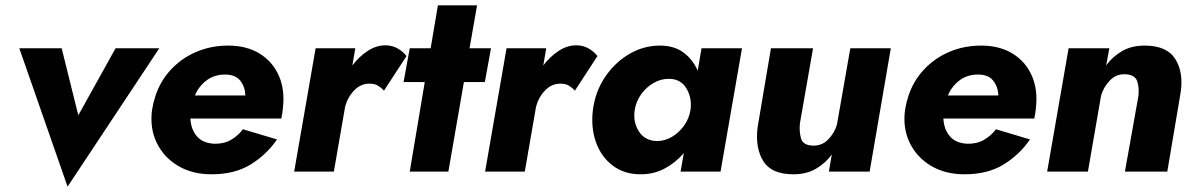

<svg xmlns="http://www.w3.org/2000/svg" viewBox="-20 -640 4455 716"><path d="M52 -460 232 56 574 -460H411L272 -210L210 -460Z M707 -284Q721 -318 750 -340Q779 -362 819 -362Q858 -362 876 -339Q894 -316 895 -284ZM690 -198H1029Q1031 -209 1033 -219L1035 -237Q1043 -306 1019.5 -358.5Q996 -411 947.5 -440.5Q899 -470 831 -470Q767 -470 712 -446.5Q657 -423 617 -380Q577 -337 559 -280Q555 -268 552 -255.5Q549 -243 547 -230Q538 -162 564.5 -107.5Q591 -53 644 -21.5Q697 10 769 10Q855 10 914.5 -26.5Q974 -63 1013 -120L886 -158Q867 -133 840.5 -118Q814 -103 779 -104Q736 -106 714 -132Q692 -158 690 -198Z M1412 -302 1496 -431Q1483 -448 1462.5 -459.5Q1442 -471 1417 -471Q1383 -471 1351 -450Q1319 -429 1294 -396L1305 -460H1157L1077 0H1225L1267 -242Q1276 -277 1301 -303Q1326 -329 1360 -328Q1377 -328 1389.5 -320.5Q1402 -313 1412 -302Z M1613 -620 1586 -460H1508L1485 -334H1564L1508 0H1652L1710 -334H1788L1811 -460H1731L1759 -620Z M2124 -302 2208 -431Q2195 -448 2174.5 -459.5Q2154 -471 2129 -471Q2095 -471 2063 -450Q2031 -429 2006 -396L2017 -460H1869L1789 0H1937L1979 -242Q1988 -277 2013 -303Q2038 -329 2072 -328Q2089 -328 2101.5 -320.5Q2114 -313 2124 -302Z M2191 -230Q2183 -164 2202.5 -109.5Q2222 -55 2265 -22.5Q2308 10 2369 10Q2418 10 2458.5 -11.5Q2499 -33 2530 -69L2518 0H2667L2747 -460H2596L2582 -376Q2564 -418 2529 -444Q2494 -470 2441 -470Q2380 -470 2326.5 -438.5Q2273 -407 2236.5 -353Q2200 -299 2191 -230ZM2347 -230Q2352 -262 2371 -288.5Q2390 -315 2418 -331Q2446 -347 2477 -346Q2519 -345 2540 -310Q2561 -275 2555 -230Q2550 -198 2531 -171.5Q2512 -145 2485.5 -129.5Q2459 -114 2430 -114Q2385 -115 2362.5 -150Q2340 -185 2347 -230Z M2963 -180 3012 -460H2855L2805 -164Q2796 -88 2826.5 -39Q2857 10 2939 10Q2987 10 3022.5 -10.5Q3058 -31 3082 -64L3071 0H3223L3302 -460H3151L3101 -175Q3092 -144 3068 -119.5Q3044 -95 3009 -97Q2974 -99 2967 -124Q2960 -149 2963 -180Z M3515 -284Q3529 -318 3558 -340Q3587 -362 3627 -362Q3666 -362 3684 -339Q3702 -316 3703 -284ZM3498 -198H3837Q3839 -209 3841 -219L3843 -237Q3851 -306 3827.5 -358.5Q3804 -411 3755.5 -440.5Q3707 -470 3639 -470Q3575 -470 3520 -446.5Q3465 -423 3425 -380Q3385 -337 3367 -280Q3363 -268 3360 -255.5Q3357 -243 3355 -230Q3346 -162 3372.5 -107.5Q3399 -53 3452 -21.5Q3505 10 3577 10Q3663 10 3722.5 -26.5Q3782 -63 3821 -120L3694 -158Q3675 -133 3648.5 -118Q3622 -103 3587 -104Q3544 -106 3522 -132Q3500 -158 3498 -198Z M4225 -280 4175 0H4333L4383 -296Q4394 -371 4362.5 -420.5Q4331 -470 4248 -470Q4200 -470 4164.5 -449.5Q4129 -429 4105 -396L4117 -460H3965L3885 0H4037L4086 -283Q4095 -315 4119 -340Q4143 -365 4178 -363Q4213 -361 4221 -336.5Q4229 -312 4225 -280Z"/></svg>

Font: Jost* 700 Bold Italic
Style: Bold Italic
Weight: 700
Italic angle: -10°
Version: Version 3.200; ttfautohint (v0.97) -l 8 -r 50 -G 200 -x 14 -